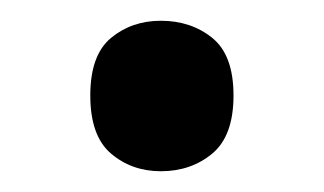

<svg xmlns="http://www.w3.org/2000/svg" viewBox="-20 -445 312 185"><path d="M67 -353Q67 -392 87 -408.5Q107 -425 135 -425Q164 -425 184.5 -408.5Q205 -392 205 -353Q205 -314 184.5 -297Q164 -280 135 -280Q107 -280 87 -297Q67 -314 67 -353Z"/></svg>

Font: Noto Sans Meetei Mayek Medium
Style: Regular
Weight: 500
Designer: Monotype Design Team and Neelakash Kshetrimayum
Foundry: Monotype Imaging Inc.
Version: Version 2.002; ttfautohint (v1.8.4.7-5d5b)